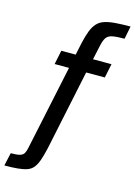

<svg xmlns="http://www.w3.org/2000/svg" viewBox="-205 -814 761 1083"><g transform="rotate(15 175.5 -272.5)"><path d="M-67 198 -50 122Q-14 122 3 117Q20 112 27 100Q34 88 38 68L143 -428H59L76 -510H160L175 -581Q185 -626 196.5 -655Q208 -684 224.5 -702Q241 -720 266.5 -728.5Q292 -737 329 -740Q366 -743 418 -743L403 -668Q357 -668 332.5 -663Q308 -658 297 -642Q286 -626 279 -593L261 -510H369L352 -428H243L145 39Q135 84 124.5 113.5Q114 143 100 160Q86 177 64 184.5Q42 192 10 195Q-22 198 -67 198Z"/></g></svg>

Font: Saira SemiCondensed Medium
Style: Italic
Weight: 500
Width: 4
Italic angle: -12°
Designer: Hector Gatti with collaboration of the Omnibus-Type team
Foundry: Omnibus-Type
Version: Version 1.101